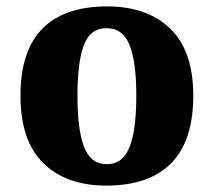

<svg xmlns="http://www.w3.org/2000/svg" viewBox="-20 -570 668 600"><path d="M312 10Q187 10 115.5 -60Q44 -130 44 -271Q44 -411 112.5 -480.5Q181 -550 315 -550Q440 -550 512 -480.5Q584 -411 584 -271Q584 -130 515 -60Q446 10 312 10ZM314 -57Q348 -57 368 -81.5Q388 -106 397 -153.5Q406 -201 406 -271Q406 -376 385 -429Q364 -482 313 -482Q262 -482 242 -429Q222 -376 222 -271Q222 -166 242.5 -111.5Q263 -57 314 -57Z"/></svg>

Font: Noto Serif Khmer ExtraBold
Style: Regular
Weight: 800
Version: Version 2.003